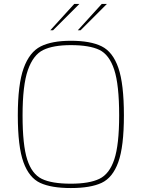

<svg xmlns="http://www.w3.org/2000/svg" viewBox="-20 -944 716 970"><path d="M70 -361Q70 -518 99.5 -599.5Q129 -681 185.5 -709.5Q242 -738 338 -738Q437 -738 493.5 -710Q550 -682 578 -601Q606 -520 606 -361Q606 -203 577.5 -124.5Q549 -46 493 -20Q437 6 338 6Q239 6 183 -20Q127 -46 98.5 -124.5Q70 -203 70 -361ZM582 -361Q582 -516 557 -592Q532 -668 482 -692Q432 -716 338 -716Q249 -716 198.5 -691.5Q148 -667 121 -590.5Q94 -514 94 -361Q94 -211 117.5 -138Q141 -65 191 -40.5Q241 -16 338 -16Q431 -16 482 -40.5Q533 -65 557.5 -139Q582 -213 582 -361ZM355 -924H381L248 -791H234ZM494 -924H520L387 -791H373Z"/></svg>

Font: Exo Thin
Style: Regular
Weight: 250
Designer: Natanael Gama
Foundry: Natanael Gama
Version: Version 1.500; ttfautohint (v1.6)